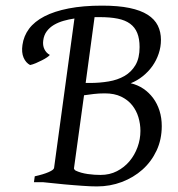

<svg xmlns="http://www.w3.org/2000/svg" viewBox="-20 -650 636 685"><path d="M317.4 -588.9 285.6 -354H301.3Q335.4 -354 367.4 -359.4Q399.4 -364.7 424.1 -378.9Q448.7 -393.1 463.4 -418Q478 -442.9 478 -481.9Q478 -511.7 469.7 -532.2Q461.4 -552.7 444.1 -565.4Q426.8 -578.1 399.9 -583.5Q373 -588.9 335.9 -588.9ZM354 -316.9Q332.5 -316.9 314.5 -314.7Q296.4 -312.5 279.8 -310.1L244.1 -50.8Q242.7 -46.9 249.5 -41.5Q258.8 -37.1 270 -33.9Q281.2 -30.8 293.2 -29.1Q305.2 -27.3 316.9 -26.6Q328.6 -25.9 338.9 -25.9Q371.1 -25.9 397.2 -39.3Q423.3 -52.7 441.9 -74.7Q460.4 -96.7 470.7 -125Q481 -153.3 481 -183.1Q481 -207.5 473.9 -231.4Q466.8 -255.4 451.7 -274.4Q436.5 -293.5 412.4 -305.2Q388.2 -316.9 354 -316.9ZM557.1 -200.2Q557.1 -152.3 538.6 -112.8Q520 -73.2 488.3 -44.9Q456.5 -16.6 414.6 -0.7Q372.6 15.1 326.2 15.1Q316.4 15.1 302.7 14.6Q289.1 14.2 273.7 12.9Q258.3 11.7 241.9 10.5Q225.6 9.3 210 7.8Q173.3 4.4 133.3 0H101.1L104 -21Q134.8 -27.8 153.3 -35.9Q171.9 -43.9 172.9 -50.8L245.6 -584Q225.6 -581.1 206.8 -575.7Q188 -570.3 172.6 -561.3Q157.2 -552.2 147 -538.6Q136.7 -524.9 134.3 -505.9Q131.8 -488.3 138.4 -474.6Q145 -460.9 157.7 -454.1Q156.2 -451.2 148.4 -445.8Q140.6 -440.4 130.1 -435.1Q119.6 -429.7 108.2 -424.8Q96.7 -419.9 87.4 -418Q72.3 -425.8 64.2 -444.3Q56.2 -462.9 60.1 -489.7Q64.5 -521.5 83.7 -547.4Q103 -573.2 138.4 -591.6Q173.8 -609.9 225.1 -619.9Q276.4 -629.9 344.2 -629.9Q401.9 -629.9 441.9 -621.6Q481.9 -613.3 506.8 -597.4Q531.7 -581.5 543 -558.8Q554.2 -536.1 554.2 -507.8Q554.2 -482.4 546.1 -458.5Q538.1 -434.6 523.7 -414.3Q509.3 -394 489.5 -378.2Q469.7 -362.3 446.3 -353Q471.2 -347.2 491.5 -333.5Q511.7 -319.8 526.4 -300Q541 -280.3 549.1 -254.9Q557.1 -229.5 557.1 -200.2Z"/></svg>

Font: Gentium Plus
Style: Italic
Weight: 400
Italic angle: -8°
Designer: J. Victor Gaultney, Annie Olsen, Iska Routamaa
Foundry: SIL International
Version: Version 1.510